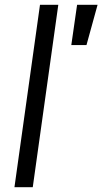

<svg xmlns="http://www.w3.org/2000/svg" viewBox="-20 -777 425 797"><path d="M40 0 146 -757H222L116 0ZM276 -590 300 -757H385L339 -590Z"/></svg>

Font: Plus Jakarta Sans
Style: Italic
Weight: 400
Italic angle: -8°
Designer: Gumpita Rahayu
Foundry: Tokotype
Version: Version 2.006